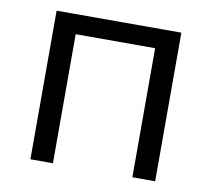

<svg xmlns="http://www.w3.org/2000/svg" viewBox="-65 -608 751 681"><g transform="rotate(10 310.5 -267.5)"><path d="M167 0H85.9V-535.2H535.2V0H453.1V-464.8H167Z"/></g></svg>

Font: f06597129
Style: Regular
Weight: 400
Foundry: Ascender Corporation
Version: Version 1.10